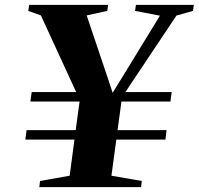

<svg xmlns="http://www.w3.org/2000/svg" viewBox="-20 -764 812 784"><path d="M109.5 -388H291L147 -701L95.5 -719.5L99 -744H421.5L418 -719.5L334 -701L418.5 -450L440 -385L480 -450L633 -700L531.5 -719.5L535 -744H771.5L768 -719.5L700.5 -700.5L492 -388H681L676 -349.5H476L460 -232.5H660L655.5 -194H455L435 -46.5L559 -25L556 0H140.5L143.5 -25L264.5 -46.5L284 -194H83.5L88.5 -232.5H289L305 -349.5H104Z"/></svg>

Font: Merriweather 120pt Black
Style: Italic
Weight: 900
Italic angle: -7.8°
Version: Version 2.101